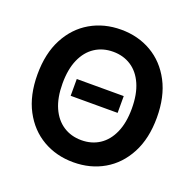

<svg xmlns="http://www.w3.org/2000/svg" viewBox="-130 -872 1030 1017"><g transform="rotate(20 385.0 -363.5)"><path d="M517.1 -411.1V-316.4H252.4V-411.1ZM385.3 9.8Q289.1 9.8 212.9 -34.4Q136.7 -78.6 92.5 -162.1Q48.3 -245.6 48.3 -363.3Q48.3 -481.4 92.5 -565.2Q136.7 -648.9 212.9 -693.1Q289.1 -737.3 385.3 -737.3Q481 -737.3 556.9 -693.1Q632.8 -648.9 677 -565.2Q721.2 -481.4 721.2 -363.3Q721.2 -245.6 677 -161.9Q632.8 -78.1 556.9 -34.2Q481 9.8 385.3 9.8ZM385.3 -114.7Q442.9 -114.7 486.8 -143.3Q530.8 -171.9 555.4 -227.5Q580.1 -283.2 580.1 -363.3Q580.1 -444.3 555.4 -500Q530.8 -555.7 486.8 -584.2Q442.9 -612.8 385.3 -612.8Q327.1 -612.8 283 -584Q238.8 -555.2 214.1 -499.5Q189.5 -443.8 189.5 -363.3Q189.5 -283.2 214.1 -227.8Q238.8 -172.4 283 -143.6Q327.1 -114.7 385.3 -114.7Z"/></g></svg>

Font: Inter
Style: 650
Weight: 650
Designer: Rasmus Andersson
Foundry: rsms
Version: Version 4.001;git-66647c0bb